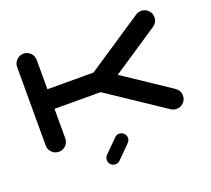

<svg xmlns="http://www.w3.org/2000/svg" viewBox="-149 -900 1432 1304"><g transform="rotate(-20 567.0 -248.0)"><path d="M613.8 71.3Q613.8 90.3 600.1 104L506.3 197.8Q492.7 211.4 473.1 211.4Q454.1 211.4 440.4 197.8Q426.8 184.1 426.8 164.6Q426.8 145.5 440.4 131.3L533.7 38.1Q547.4 24.4 566.9 24.4Q586.4 24.4 600.1 38.1Q613.8 51.8 613.8 71.3ZM1031.2 -129.9Q1063 -107.9 1063 -70.8Q1063 -41.5 1042.2 -20.8Q1021.5 0 992.2 0Q969.7 0 952.1 -12.2L545.4 -283.7L212.4 -284.2V-70.8Q212.4 -41.5 191.7 -20.8Q170.9 0 141.6 0Q112.3 0 91.6 -20.8Q70.8 -41.5 70.8 -70.8V-637.7Q70.8 -667 91.6 -687.7Q112.3 -708.5 141.6 -708.5Q170.9 -708.5 191.4 -688.2Q211.9 -668 212.4 -637.7V-425.8L545.4 -425.3L952.1 -696.3Q969.7 -708.5 992.2 -708.5Q1021.5 -708.5 1042.2 -687.7Q1063 -667 1063 -637.7Q1063 -601.1 1031.2 -578.6L694.8 -354.5Z"/></g></svg>

Font: Robtronika
Style: Regular
Weight: 400
Designer: GGBot
Version: 1.00